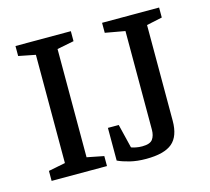

<svg xmlns="http://www.w3.org/2000/svg" viewBox="-97 -762 974 891"><g transform="rotate(-15 390.0 -316.5)"><path d="M49 0V-48L130 -64V-584L49 -600V-648H315V-600L234 -584V-64L315 -48V0ZM500 15Q457 15 422.5 6.5Q388 -2 365 -13V-170H417L445 -55Q452 -52 466.5 -49Q481 -46 497 -46Q535 -46 547.5 -63.5Q560 -81 560 -109V-583L465 -600V-648H739V-600L664 -584V-124Q664 -50 625.5 -17.5Q587 15 500 15Z"/></g></svg>

Font: Faustina Light Medium
Style: Regular
Weight: 500
Version: Version 1.200